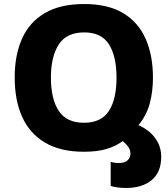

<svg xmlns="http://www.w3.org/2000/svg" viewBox="-20 -744 833 954"><path d="M606 190Q585 190 565.5 187.5Q546 185 530 180V60Q549 66 571 66Q599 66 613.5 53Q628 40 628 20Q628 2 618 -13Q608 -28 590 -43Q553 -16 507 -3Q461 10 397 10Q280 10 203.5 -35.5Q127 -81 90 -163.5Q53 -246 53 -359Q53 -471 90 -553Q127 -635 203.5 -679.5Q280 -724 398 -724Q516 -724 591.5 -679Q667 -634 703.5 -551.5Q740 -469 740 -358Q740 -291 724.5 -231.5Q709 -172 668 -122Q697 -110 723 -88Q749 -66 765 -35Q781 -4 781 35Q781 112 733.5 151Q686 190 606 190ZM397 -134Q483 -134 521 -192.5Q559 -251 559 -358Q559 -464 521.5 -523.5Q484 -583 398 -583Q311 -583 272 -523Q233 -463 233 -358Q233 -252 272 -193Q311 -134 397 -134Z"/></svg>

Font: Noto Sans Georgian ExtraBold
Style: Regular
Weight: 800
Designer: Monotype Design Team, Akaki Razmadze
Foundry: Google LLC
Version: Version 2.005; ttfautohint (v1.8.4.7-5d5b)